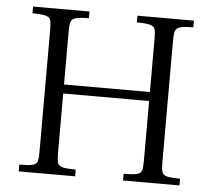

<svg xmlns="http://www.w3.org/2000/svg" viewBox="-49 -713 848 766"><g transform="rotate(5 375.0 -330.0)"><path d="M53 0V-27Q90 -27 106 -31Q122 -35 125.5 -47Q129 -59 129 -83V-577Q129 -601 125.5 -612.5Q122 -624 106 -628.5Q90 -633 53 -633V-660H279V-633Q243 -633 227 -628.5Q211 -624 207 -612Q203 -600 203 -577V-361H547V-577Q547 -601 543.5 -612.5Q540 -624 524 -628.5Q508 -633 471 -633V-660H697V-633Q661 -633 645 -628.5Q629 -624 625 -612Q621 -600 621 -577V-83Q621 -59 625 -47Q629 -35 645 -31Q661 -27 697 -27V0H471V-27Q508 -27 524 -31Q540 -35 543.5 -47Q547 -59 547 -83V-325H203V-83Q203 -59 207 -47Q211 -35 227 -31Q243 -27 279 -27V0Z"/></g></svg>

Font: Frank Ruhl Libre Light
Style: Regular
Weight: 300
Designer: Yanek Iontef
Foundry: Fontef
Version: Version 6.003;gftools[0.9.30]